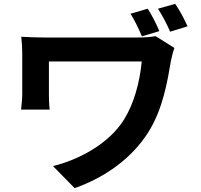

<svg xmlns="http://www.w3.org/2000/svg" viewBox="-20 -887 1040 993"><path d="M785 -700C758 -695 724 -693 690 -693H212C166 -693 121 -695 90 -697C93 -670 95 -640 95 -613V-402C95 -375 92 -350 89 -320H237C233 -351 233 -387 233 -402V-569H713C703 -461 672 -349 621 -268C543 -143 388 -61 254 -28L366 86C526 30 662 -70 745 -200C823 -322 846 -467 864 -572C866 -585 876 -624 882 -639ZM797 -842C821 -804 842 -765 860 -723L950 -751C933 -788 910 -833 886 -867ZM655 -816C679 -777 697 -739 714 -699L804 -726C789 -763 767 -806 744 -842Z"/></svg>

Font: Noto Sans Japanese Bold
Style: Bold
Weight: 700
Designer: Ryoko NISHIZUKA (kana & ideographs); Paul D. Hunt (Latin, Greek & Cyrillic); Wenlong ZHANG (bopomofo); Sandoll Communica
Foundry: Adobe Systems Incorporated
Version: Version 1.000;PS 1;hotconv 1.0.78;makeotf.lib2.5.61930